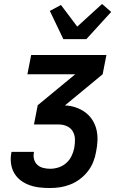

<svg xmlns="http://www.w3.org/2000/svg" viewBox="-20 -947 590 967"><path d="M232 0Q205 0 178.5 -3Q152 -6 127.5 -15Q103 -24 83.5 -39Q64 -54 51.5 -75.5Q39 -97 35.5 -123.5Q32 -150 37 -177L38 -182H151V-180Q147 -162 151.5 -145Q156 -128 168 -117Q180 -106 197 -101.5Q214 -97 232 -97Q253 -97 274 -103.5Q295 -110 312.5 -125Q330 -140 340 -160.5Q350 -181 354 -202Q358 -224 357.5 -245.5Q357 -267 347 -284.5Q337 -302 318 -311Q299 -320 277 -320H151L170 -417L359 -573H118L137 -670H516L497 -573L307 -416Q335 -415 361.5 -406Q388 -397 409 -381.5Q430 -366 444.5 -344Q459 -322 465.5 -295.5Q472 -269 471 -240.5Q470 -212 464 -183Q460 -158 450 -132.5Q440 -107 423 -85Q406 -63 383 -45.5Q360 -28 334.5 -18Q309 -8 283.5 -4Q258 0 232 0ZM299 -750 231 -892 287 -922 369 -813 494 -927 540 -887 415 -750Z"/></svg>

Font: Lode Term
Style: Bold Italic
Weight: 700
Italic angle: -11°
Monospace: yes
Designer: Belleve Invis
Foundry: Belleve Invis
Version: Version 29.2.0